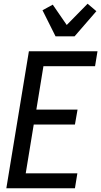

<svg xmlns="http://www.w3.org/2000/svg" viewBox="-20 -1010 543 1030"><path d="M14 0 135 -735H503L490 -655H213L175 -422H396L382 -342H161L118 -80H395L382 0ZM278 -815 208 -955 263 -985 338 -876 450 -990 497 -950 380 -815Z"/></svg>

Font: Iosevka Medium
Style: Italic
Weight: 500
Italic angle: -9°
Monospace: yes
Designer: Belleve Invis
Foundry: Belleve Invis
Version: Version 32.5.0; ttfautohint (v1.8.4)